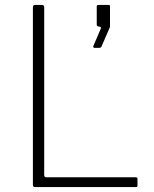

<svg xmlns="http://www.w3.org/2000/svg" viewBox="-20 -762 627 782"><path d="M114 -732Q114 -742 123 -742H151Q160 -742 160 -732V-49Q160 -40 169 -40H532Q540 -40 540 -33V-7Q540 -3 538.5 -1.5Q537 0 533 0H123Q118 0 116 -2.5Q114 -5 114 -10V-732ZM365 -567Q362 -567 360.5 -569.5Q359 -572 360 -574L390 -644Q393 -652 387 -653L382 -654Q374 -655 374 -662V-735Q374 -742 380 -742H423Q428 -742 428 -736V-654Q428 -653 427.5 -652Q427 -651 427 -650L394 -574Q393 -570 390 -568.5Q387 -567 381 -567Z"/></svg>

Font: Libre Franklin Thin
Style: Regular
Weight: 100
Designer: Pablo Impallari, Rodrigo Fuenzalida, Nhung Nguyen
Foundry: Impallari Type
Version: Version 3.000